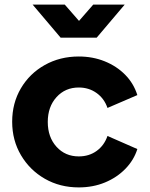

<svg xmlns="http://www.w3.org/2000/svg" viewBox="-20 -804 651 836"><path d="M323 12Q385 12 437 -9.5Q489 -31 526 -69Q563 -107 578 -155L448 -212Q434 -171 401 -147Q368 -123 323 -123Q264 -123 226 -165Q188 -207 188 -273Q188 -339 226 -381Q264 -423 323 -423Q367 -423 400.5 -399Q434 -375 448 -334L578 -390Q562 -441 525 -478.5Q488 -516 436 -537Q384 -558 323 -558Q241 -558 175 -521Q109 -484 71 -419.5Q33 -355 33 -274Q33 -193 71.5 -128Q110 -63 175.5 -25.5Q241 12 323 12ZM244 -640H401L523 -784H386L324 -713L262 -784H122Z"/></svg>

Font: Plus Jakarta Sans ExtraBold
Style: Regular
Weight: 800
Designer: Gumpita Rahayu
Foundry: Tokotype
Version: Version 2.004; ttfautohint (v1.8.3)